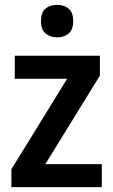

<svg xmlns="http://www.w3.org/2000/svg" viewBox="-20 -823 468 792"><path d="M400 -51H27V-125L257 -498H41V-593H392V-511L167 -146H400ZM216 -803Q245 -803 263.5 -787Q282 -771 282 -736Q282 -701 263.5 -685Q245 -669 216 -669Q187 -669 168 -685Q149 -701 149 -736Q149 -772 167.5 -787.5Q186 -803 216 -803Z"/></svg>

Font: Noto Sans Tamil UI SemiCondensed SemiBold
Style: Regular
Weight: 600
Width: 4
Designer: Jelle Bosma - Monotype Design Team
Foundry: Monotype Imaging Inc.
Version: Version 2.004; ttfautohint (v1.8.4.7-5d5b)